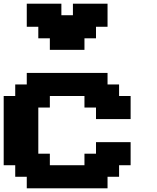

<svg xmlns="http://www.w3.org/2000/svg" viewBox="-20 -1020 852 1040"><path d="M125 0H562.5V-62.5H625V-125H687.5V-250H500V-187.5H437.5V-125H250V-187.5H187.5V-437.5H250V-500H437.5V-437.5H500V-375H687.5V-500H625V-562.5H562.5V-625H125V-562.5H62.5V-500H0V-125H62.5V-62.5H125ZM250 -750H437.5V-812.5H500V-875H562.5V-1000H375V-937.5H312.5V-1000H125V-875H187.5V-812.5H250Z"/></svg>

Font: Faithful 32x
Style: Semibold
Weight: 400
Foundry: Faithful Resource Pack
Version: Version 1.0; January 27, 2023